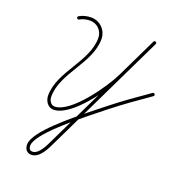

<svg xmlns="http://www.w3.org/2000/svg" viewBox="-150 -677 1004 1091"><g transform="rotate(20 352.0 -132.0)"><path d="M154.1 -521.9C154.1 -521.9 154.1 -521.9 154.1 -521.9C172.5 -532.8 194.7 -537.7 215.9 -537.7C259.3 -537.7 292.8 -503.1 292.8 -460C292.8 -315.9 136.3 -202.4 136.3 -56.4C136.3 -24.7 157.2 9.5 192 9.5C300.8 9.5 450.4 -206.6 493.3 -295.9C493.3 -295.9 493.3 -295.9 493.3 -295.9C493.3 -295.9 493.3 -295.9 493.3 -295.9C532.5 -377.1 571.7 -458.4 611 -539.6C613.7 -545.4 610.8 -550.3 606.5 -552.3C602.2 -554.4 596.6 -553.6 593.8 -547.9C477.6 -306.8 361.3 -65.7 245 175.4C231 204.4 201.7 274.3 161.2 274.4C161.2 274.4 161.2 274.4 161.2 274.4C161.2 274.4 161.2 274.4 161.2 274.4C143.9 274.4 138.2 261.6 138.2 246C138.2 176.2 336.6 19.8 394.7 -28.6C394.7 -28.6 394.7 -28.6 394.6 -28.5C394.6 -28.5 394.6 -28.5 394.6 -28.5C423.9 -51.8 453.3 -75.2 482.6 -98.6C552.9 -154.5 626.4 -206 700.2 -257.2C704.5 -260.2 705.5 -266.2 702.5 -270.5C699.6 -274.8 693.6 -275.8 689.3 -272.9C689.3 -272.9 689.3 -272.9 689.3 -272.9C615.2 -221.4 541.4 -169.7 470.8 -113.5C441.4 -90.1 412.1 -66.7 382.7 -43.3C382.7 -43.3 382.7 -43.3 382.6 -43.3C382.6 -43.2 382.6 -43.2 382.6 -43.2C318.2 10.4 119.2 165.3 119.2 246C119.2 272.2 133.2 293.4 161.2 293.4C161.2 293.4 161.2 293.4 161.2 293.4C161.2 293.4 161.2 293.4 161.2 293.4C212.7 293.3 243.7 222 262.1 183.7C378.4 -57.4 494.7 -298.5 611 -539.7C613.7 -545.4 610.8 -550.3 606.5 -552.3C602.2 -554.4 596.6 -553.6 593.8 -547.9C554.6 -466.7 515.4 -385.4 476.2 -304.1C476.2 -304.1 476.1 -304.1 476.1 -304.1C476.1 -304.1 476.1 -304.1 476.1 -304.1C437.1 -222.9 290.6 -9.5 192 -9.5C168.1 -9.5 155.3 -35.4 155.3 -56.4C155.3 -200.3 311.8 -313.8 311.8 -460C311.8 -513.5 269.7 -556.7 215.9 -556.7C191.3 -556.7 165.7 -550.9 144.4 -538.3C139.9 -535.6 138.4 -529.8 141.1 -525.3C143.8 -520.7 149.6 -519.3 154.1 -521.9Z"/></g></svg>

Font: FRB American Cursive Extralight
Style: Italic
Weight: 200
Italic angle: -25°
Version: Version 2.0;Modular Font Editor K font №1